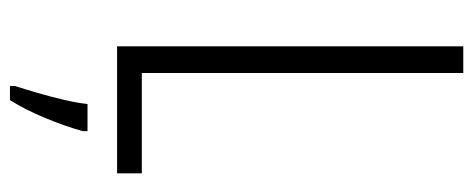

<svg xmlns="http://www.w3.org/2000/svg" viewBox="-310 -444 975 396"><g transform="rotate(90 178.0 -246.5)"><path d="M76 0V-714H131V-51H338V0ZM251 71Q241 107 224 148Q207 189 187 221H158V210Q164 192 172 164.5Q180 137 186.5 109Q193 81 195 61H251Z"/></g></svg>

Font: Noto Sans Malayalam ExtraCondensed Light
Style: Regular
Weight: 300
Width: 2
Designer: Jelle Bosma - Monotype Design Team
Foundry: Monotype Imaging Inc.
Version: Version 2.104; ttfautohint (v1.8.4.7-5d5b)